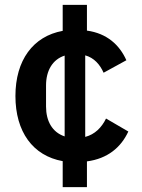

<svg xmlns="http://www.w3.org/2000/svg" viewBox="-20 -650 581 784"><path d="M335 114V9C419 -2 474 -48 504 -113L413 -166C395 -129 367 -101 328 -91V-424C364 -414 388 -387 403 -353L496 -404C468 -467 416 -514 335 -525V-630H236V-524C115 -502 43 -404 43 -258C43 -112 114 -14 236 8V114ZM168 -215V-301C168 -361 194 -407 244 -423V-93C193 -110 168 -156 168 -215Z"/></svg>

Font: IBM Plex Devanagari Medium
Style: Regular
Weight: 600
Designer: Mike Abbink, Paul van der Laan, Pieter van Rosmalen, Erin McLaughlin
Foundry: Bold Monday
Version: Version 1.0